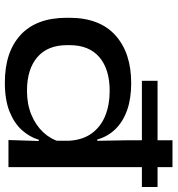

<svg xmlns="http://www.w3.org/2000/svg" viewBox="9 -709 714 772"><g transform="rotate(90 366.0 -323.0)"><path d="M305 -536.5V-599.5H732V-536.5ZM312 14.5Q189 14.5 120.2 -49Q51.5 -112.5 51.5 -234.5V-244.5Q51.5 -366.5 122 -430Q192.5 -493.5 314 -493.5Q377 -493.5 423.2 -477Q469.5 -460.5 499.2 -430Q529 -399.5 541 -357H577.5L546 -242.5Q543 -298 516.5 -334.5Q490 -371 445.8 -389Q401.5 -407 345 -407Q259 -407 210.2 -365.8Q161.5 -324.5 161.5 -245.5V-236Q161.5 -157.5 210 -116Q258.5 -74.5 345 -74.5Q398.5 -74.5 441 -92Q483.5 -109.5 511.8 -139.8Q540 -170 550 -207.5L577 -122H542Q531 -85.5 503.5 -54.5Q476 -23.5 429 -4.5Q382 14.5 312 14.5ZM543 0 547.5 -139.5 546 -173V-312.5L546.5 -336.5L544 -478.5V-659.5H652V0Z"/></g></svg>

Font: Anek Latin Expanded Medium
Style: Regular
Weight: 500
Width: 7
Designer: Yesha Goshar
Foundry: Ek Type
Version: Version 1.003